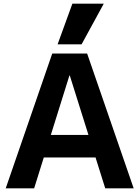

<svg xmlns="http://www.w3.org/2000/svg" viewBox="-20 -1020 755 1040"><path d="M11 0 263 -730H452L704 0H550L358 -611H356L165 0ZM158 -167V-289H558V-167ZM422 -780H292L372 -1000H542Z"/></svg>

Font: M PLUS 1 Thin
Style: Bold
Weight: 700
Version: Version 1.001